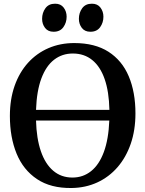

<svg xmlns="http://www.w3.org/2000/svg" viewBox="-20 -978 765 1010"><path d="M356.5 11Q247 12.5 174.8 -35.8Q102.5 -84 67.2 -170Q32 -256 32 -368Q32 -456 57 -526.8Q82 -597.5 127.5 -647.8Q173 -698 235 -724.8Q297 -751.5 370.5 -751.5Q479 -751.5 550.5 -705.8Q622 -660 657.2 -576.8Q692.5 -493.5 692.5 -381Q692.5 -293.5 667.8 -221.8Q643 -150 598 -98.2Q553 -46.5 491.5 -18.2Q430 10 356.5 11ZM361 -44Q417 -44 459.2 -77.8Q501.5 -111.5 526.2 -178.2Q551 -245 555 -344H169.5Q172 -249.5 195 -182.5Q218 -115.5 260 -79.8Q302 -44 361 -44ZM169.5 -400H555.5Q553.5 -496 530.5 -562Q507.5 -628 465.2 -662.2Q423 -696.5 363 -696.5Q307 -696.5 264.8 -664Q222.5 -631.5 197.8 -565.8Q173 -500 169.5 -400ZM261.5 -811Q232.5 -811 217 -831.2Q201.5 -851.5 201.5 -879Q201.5 -910.5 218.8 -934.5Q236 -958.5 269.5 -958.5H270.5Q299.5 -958.5 315 -938Q330.5 -917.5 330.5 -890Q330.5 -859 313.2 -835Q296 -811 262.5 -811ZM455 -811Q426 -811 410.5 -831.2Q395 -851.5 395 -879Q395 -910.5 412.2 -934.5Q429.5 -958.5 463 -958.5H464Q493 -958.5 508.5 -938Q524 -917.5 524 -890Q524 -859 506.8 -835Q489.5 -811 456 -811Z"/></svg>

Font: Merriweather 20pt SemiBold
Style: Regular
Weight: 600
Version: Version 2.100